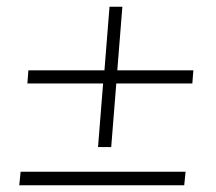

<svg xmlns="http://www.w3.org/2000/svg" viewBox="-20 -548 640 568"><path d="M342 -528 327 -340H552L549 -301H324L309 -113H270L285 -301H61L64 -340H289L304 -528ZM525 0H37L41 -40H529Z"/></svg>

Font: Iunito ExtraLight
Style: Italic
Weight: 200
Italic angle: -4.541°
Designer: Vernon Adams
Foundry: Vernon Adams
Version: Version 2.001;November 30, 2019;FontCreator 12.0.0.2547 64-b